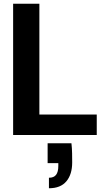

<svg xmlns="http://www.w3.org/2000/svg" viewBox="-20 -720 559 1024"><path d="M50 0V-700H190V-109H496V0ZM241 284V228Q267 228 279 212.5Q291 197 291 165V150H234V44H361Q364 71 364.5 97Q365 123 365 146Q365 210 334 247Q303 284 241 284Z"/></svg>

Font: DM Sans 36pt ExtraBold
Style: Regular
Weight: 800
Designer: Colophon Foundry, Jonny Pinhorn
Foundry: Colophon Foundry
Version: Version 4.004;gftools[0.9.30]